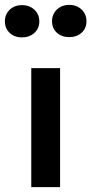

<svg xmlns="http://www.w3.org/2000/svg" viewBox="-25 -766 374 786"><path d="M14.5 -631.5Q-5 -650 -5 -678.5Q-5 -707 14.5 -726Q34 -745 65 -745Q96 -745 116 -726Q136 -707 136 -678.5Q136 -650 116 -631.5Q96 -613 65 -613Q34 -613 14.5 -631.5ZM103 0V-487H221V0ZM208 -632Q188 -650 188 -679Q188 -708 208 -727Q228 -746 258.5 -746Q289 -746 309 -727Q329 -708 329 -679Q329 -650 309 -632Q289 -614 258.5 -614Q228 -614 208 -632Z"/></svg>

Font: Karmilla
Style: Bold
Weight: 700
Designer: Jonathan Pinhorn
Version: Version 1.000